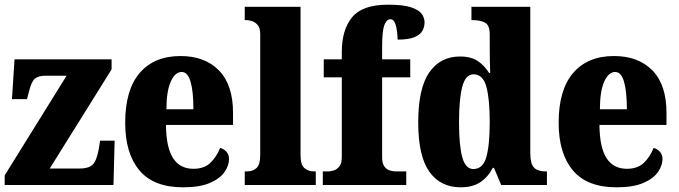

<svg xmlns="http://www.w3.org/2000/svg" viewBox="-20 -789 2896 819"><path d="M0 0V-41L264 -466H173Q144 -466 129 -453.5Q114 -441 104 -400L95 -366H31L42 -536H456V-493L192 -70H319Q357 -70 374.5 -86Q392 -102 401 -152L407 -189H469L464 0Z M761 10Q635 10 574.5 -62.5Q514 -135 514 -265Q514 -406 576 -478Q638 -550 750 -550Q854 -550 914 -488.5Q974 -427 974 -308V-256H688Q689 -159 718.5 -114Q748 -69 805 -69Q851 -69 877.5 -94.5Q904 -120 919 -158Q935 -154 946 -141.5Q957 -129 957 -111Q957 -83 937.5 -55Q918 -27 875 -8.5Q832 10 761 10ZM805 -323Q805 -398 793 -440Q781 -482 755 -482Q727 -482 708.5 -441Q690 -400 690 -323Z M1024 0V-58H1035Q1059 -58 1074.5 -72.5Q1090 -87 1090 -128V-644Q1090 -670 1079 -682.5Q1068 -695 1054.5 -699Q1041 -703 1035 -703H1024V-760H1262V-128Q1262 -87 1278 -72.5Q1294 -58 1318 -58H1327V0Z M1357 0V-58H1382Q1390 -58 1403.5 -62Q1417 -66 1427.5 -79Q1438 -92 1438 -120V-459H1361V-536H1438V-567Q1438 -662 1482 -715.5Q1526 -769 1635 -769Q1701 -769 1734.5 -757.5Q1768 -746 1779.5 -729Q1791 -712 1791 -694Q1791 -675 1782 -658Q1773 -641 1748 -630.5Q1723 -620 1676 -620Q1676 -635 1673.5 -655.5Q1671 -676 1664.5 -691.5Q1658 -707 1646 -707Q1629 -707 1619.5 -682Q1610 -657 1610 -589V-536H1730V-459H1610V-120Q1610 -92 1619.5 -79Q1629 -66 1642.5 -62Q1656 -58 1666 -58H1713V0Z M1945 10Q1859 10 1811.5 -56.5Q1764 -123 1764 -267Q1764 -412 1811 -480Q1858 -548 1942 -548Q1990 -548 2019 -528Q2048 -508 2066 -478H2071Q2070 -500 2069.5 -530.5Q2069 -561 2069 -590V-642Q2069 -682 2048.5 -692.5Q2028 -703 1999 -703H1991V-760H2242V-137Q2242 -91 2257.5 -74.5Q2273 -58 2305 -58H2313V0H2118L2087 -73H2082Q2062 -34 2029 -12Q1996 10 1945 10ZM1999 -68Q2040 -68 2054.5 -119Q2069 -170 2069 -269Q2069 -367 2054.5 -419.5Q2040 -472 2000 -472Q1966 -472 1952 -419.5Q1938 -367 1938 -268Q1938 -168 1952 -118Q1966 -68 1999 -68Z M2610 10Q2484 10 2423.5 -62.5Q2363 -135 2363 -265Q2363 -406 2425 -478Q2487 -550 2599 -550Q2703 -550 2763 -488.5Q2823 -427 2823 -308V-256H2537Q2538 -159 2567.5 -114Q2597 -69 2654 -69Q2700 -69 2726.5 -94.5Q2753 -120 2768 -158Q2784 -154 2795 -141.5Q2806 -129 2806 -111Q2806 -83 2786.5 -55Q2767 -27 2724 -8.5Q2681 10 2610 10ZM2654 -323Q2654 -398 2642 -440Q2630 -482 2604 -482Q2576 -482 2557.5 -441Q2539 -400 2539 -323Z"/></svg>

Font: Noto Serif Hebrew Condensed Black
Style: Regular
Weight: 900
Width: 3
Designer: Monotype Design Team
Foundry: Monotype Imaging Inc.
Version: Version 2.004; ttfautohint (v1.8.4.7-5d5b)